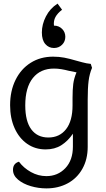

<svg xmlns="http://www.w3.org/2000/svg" viewBox="-20 -836 586 1064"><path d="M212 -656Q212 -701 234.5 -745Q257 -789 299 -816L324 -782Q299 -763 287.5 -742Q276 -721 279 -694Q306 -694 324 -676Q342 -658 342 -632Q342 -606 324 -588Q306 -570 279 -570Q250 -570 231 -592Q212 -614 212 -656ZM490 -460Q476 -427 471 -387.5Q466 -348 466 -284V-22Q466 47 436.5 99.5Q407 152 355 180Q303 208 237 208Q193 208 150.5 195.5Q108 183 80 159.5Q52 136 52 105Q52 70 85 60Q111 95 151.5 117.5Q192 140 237 140Q300 140 342 96Q384 52 384 -24V-95Q356 -54 319.5 -31Q283 -8 233 -8Q175 -8 130.5 -39Q86 -70 61 -125.5Q36 -181 36 -253Q36 -332 66 -393Q96 -454 150 -488Q204 -522 274 -522Q307 -522 336 -516.5Q365 -511 402 -500Q410 -498 435 -491Q460 -484 483 -482ZM404 -435 360 -444Q341 -449 320.5 -452.5Q300 -456 279 -456Q204 -456 162 -403.5Q120 -351 120 -252Q120 -164 153.5 -119Q187 -74 248 -74Q310 -74 346 -120Q382 -166 382 -252V-292Q382 -340 386 -371Q390 -402 404 -435Z"/></svg>

Font: Thasadith
Style: Bold
Weight: 700
Designer: Cadson Demak Co.,Ltd.
Foundry: Cadson Demak Co.,Ltd.
Version: Version 1.000; ttfautohint (v1.6)